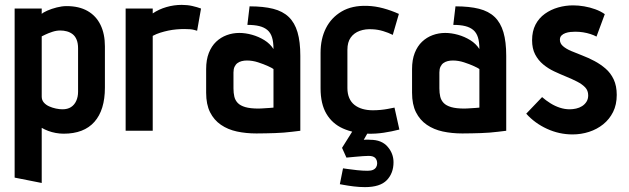

<svg xmlns="http://www.w3.org/2000/svg" viewBox="-20 -536 2577 787"><path d="M410 -177V-346Q410 -397 392 -434Q374 -471 339 -491Q304 -511 253 -511Q234 -511 212.5 -505.5Q191 -500 174 -492.5Q157 -485 151 -479V-501H40V192L151 214V-12Q163 -5 177.5 0.5Q192 6 208.5 9Q225 12 241 12Q324 12 367 -36.5Q410 -85 410 -177ZM300 -338V-160Q300 -139 292.5 -122.5Q285 -106 271 -97Q257 -88 236 -88Q224 -88 209.5 -91Q195 -94 181.5 -100Q168 -106 159.5 -116Q151 -126 151 -140V-387Q155 -389 166.5 -394.5Q178 -400 194.5 -405.5Q211 -411 227 -411Q241 -411 254 -407.5Q267 -404 277.5 -396Q288 -388 294 -373.5Q300 -359 300 -338Z M788 -410 804 -501Q788 -507 768 -511.5Q748 -516 725 -516Q693 -516 662 -507Q631 -498 606 -481V-501H495V0H606V-389Q621 -397 637 -402Q653 -407 669.5 -410.5Q686 -414 703 -415.5Q720 -417 736 -417Q763 -417 775.5 -413.5Q788 -410 788 -410Z M1101 -335Q1087 -357 1063.5 -371.5Q1040 -386 1013 -393.5Q986 -401 961 -401Q934 -401 909.5 -392Q885 -383 866 -365Q847 -347 836 -319Q825 -291 825 -253V-156Q825 -108 841 -76Q857 -44 885.5 -24.5Q914 -5 951 3Q988 11 1031 11Q1051 11 1070 10.5Q1089 10 1107.5 9.5Q1126 9 1143.5 7.5Q1161 6 1178 4Q1195 2 1211 0V-307Q1211 -365 1199.5 -404Q1188 -443 1163.5 -466.5Q1139 -490 1099.5 -500Q1060 -510 1003 -510L994 -434Q1023 -434 1043 -429Q1063 -424 1076 -413Q1089 -402 1095 -383Q1101 -364 1101 -335ZM1101 -253V-95Q1101 -95 1096.5 -94.5Q1092 -94 1084.5 -93.5Q1077 -93 1068.5 -92.5Q1060 -92 1052.5 -91.5Q1045 -91 1040 -91Q1006 -91 985.5 -97Q965 -103 954.5 -114Q944 -125 940.5 -140Q937 -155 937 -174V-239Q937 -253 941.5 -262.5Q946 -272 953.5 -277.5Q961 -283 971 -285.5Q981 -288 992 -288Q1015 -288 1038 -280.5Q1061 -273 1078.5 -265Q1096 -257 1101 -253Z M1495 -5H1429L1382 70L1400 110Q1421 108 1438 106.5Q1455 105 1468 104Q1481 103 1491 103Q1510 103 1518 111.5Q1526 120 1526 134Q1526 142 1522 149Q1518 156 1509.5 160Q1501 164 1487 164Q1467 164 1443.5 161.5Q1420 159 1403.5 156.5Q1387 154 1386 154L1373 219Q1374 219 1389.5 222Q1405 225 1429 228Q1453 231 1476 231Q1538 231 1565.5 202.5Q1593 174 1593 129Q1593 93 1568.5 65Q1544 37 1498 37Q1495 37 1490 36.5Q1485 36 1471 37ZM1590 -393 1615 -479Q1584 -493 1551 -502Q1518 -511 1485 -512Q1423 -514 1380.5 -489Q1338 -464 1316 -420.5Q1294 -377 1294 -320V-174Q1294 -110 1318 -69.5Q1342 -29 1385.5 -9.5Q1429 10 1486 12Q1520 13 1553 8Q1586 3 1617 -5L1597 -95Q1597 -95 1589.5 -93.5Q1582 -92 1569 -89.5Q1556 -87 1540 -85.5Q1524 -84 1508 -84Q1485 -84 1466 -89.5Q1447 -95 1433 -106Q1419 -117 1411.5 -134.5Q1404 -152 1404 -175V-332Q1404 -363 1417.5 -382Q1431 -401 1454.5 -409.5Q1478 -418 1507 -416Q1529 -415 1550.5 -408.5Q1572 -402 1590 -393Z M1945 -335Q1931 -357 1907.5 -371.5Q1884 -386 1857 -393.5Q1830 -401 1805 -401Q1778 -401 1753.5 -392Q1729 -383 1710 -365Q1691 -347 1680 -319Q1669 -291 1669 -253V-156Q1669 -108 1685 -76Q1701 -44 1729.5 -24.5Q1758 -5 1795 3Q1832 11 1875 11Q1895 11 1914 10.5Q1933 10 1951.5 9.5Q1970 9 1987.5 7.5Q2005 6 2022 4Q2039 2 2055 0V-307Q2055 -365 2043.5 -404Q2032 -443 2007.5 -466.5Q1983 -490 1943.5 -500Q1904 -510 1847 -510L1838 -434Q1867 -434 1887 -429Q1907 -424 1920 -413Q1933 -402 1939 -383Q1945 -364 1945 -335ZM1945 -253V-95Q1945 -95 1940.5 -94.5Q1936 -94 1928.5 -93.5Q1921 -93 1912.5 -92.5Q1904 -92 1896.5 -91.5Q1889 -91 1884 -91Q1850 -91 1829.5 -97Q1809 -103 1798.5 -114Q1788 -125 1784.5 -140Q1781 -155 1781 -174V-239Q1781 -253 1785.5 -262.5Q1790 -272 1797.5 -277.5Q1805 -283 1815 -285.5Q1825 -288 1836 -288Q1859 -288 1882 -280.5Q1905 -273 1922.5 -265Q1940 -257 1945 -253Z M2425 -386 2459 -478Q2442 -490 2420 -498Q2398 -506 2374.5 -510Q2351 -514 2329 -514Q2298 -514 2268 -505.5Q2238 -497 2213.5 -479.5Q2189 -462 2175 -435Q2161 -408 2161 -371Q2161 -337 2173.5 -313Q2186 -289 2206.5 -272Q2227 -255 2251.5 -243.5Q2276 -232 2300.5 -222Q2325 -212 2345.5 -201.5Q2366 -191 2378.5 -178Q2391 -165 2391 -145Q2391 -130 2384 -119Q2377 -108 2366 -101Q2355 -94 2341.5 -91Q2328 -88 2315 -88Q2295 -88 2275 -94.5Q2255 -101 2236.5 -112.5Q2218 -124 2202 -138L2137 -70Q2172 -31 2222 -8Q2272 15 2327 15Q2362 15 2394.5 4.5Q2427 -6 2452.5 -26.5Q2478 -47 2493 -77Q2508 -107 2508 -147Q2508 -184 2495.5 -210.5Q2483 -237 2462 -255Q2441 -273 2416.5 -286Q2392 -299 2367 -308.5Q2342 -318 2321 -327Q2300 -336 2287.5 -347Q2275 -358 2275 -373Q2275 -384 2281.5 -390.5Q2288 -397 2298 -400.5Q2308 -404 2318.5 -405Q2329 -406 2338 -406Q2355 -406 2370.5 -403.5Q2386 -401 2400 -396.5Q2414 -392 2425 -386Z"/></svg>

Font: Advent Pro
Style: Bold
Weight: 700
Designer: VivaRado, Andreas Kalpakidis
Foundry: VivaRado, Andreas Kalpakidis
Version: Version 3.000